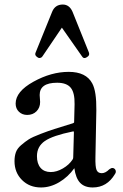

<svg xmlns="http://www.w3.org/2000/svg" viewBox="-20 -817 541 847"><path d="M143 -566Q132 -574 137 -585L210 -765Q223 -797 257 -797Q286 -797 300 -765L372 -586Q377 -573 365 -566L362 -564Q349 -556 342 -568L253 -695L167 -568Q164 -563 157.5 -561.5Q151 -560 146 -564ZM491 -60Q491 -54 487 -49Q452 10 389 10Q353 10 333.5 -10.5Q314 -31 308 -75Q280 -36 241 -13Q202 10 161 10Q110 10 77 -23Q44 -56 44 -106Q44 -128 50 -145Q56 -162 73.5 -177Q91 -192 106.5 -202Q122 -212 158.5 -226Q195 -240 220.5 -248Q246 -256 301 -273Q307 -275 307 -278L309 -357Q310 -408 292 -430Q274 -452 232 -452Q155 -452 155 -398Q155 -393 156 -382.5Q157 -372 157 -367Q157 -342 141 -326Q125 -310 100 -310Q78 -310 63.5 -324Q49 -338 49 -360Q49 -413 127.5 -456.5Q206 -500 283 -500Q360 -500 387 -449Q406 -414 405 -330L401 -124Q400 -81 406 -67Q412 -53 429 -53Q445 -53 462 -70Q470 -76 476 -76Q482 -76 486.5 -71.5Q491 -67 491 -60ZM303 -123 306 -232Q306 -236 305 -237Q304 -238 301 -237Q213 -219 178 -195Q143 -171 143 -128Q143 -95 159 -76.5Q175 -58 204 -58Q230 -58 257.5 -74Q285 -90 300 -113Q303 -117 303 -123Z"/></svg>

Font: Caslon OS
Style: Regular
Weight: 400
Designer: Alfredo Marco Pradil
Foundry: Hanken Design Co.
Version: Version 1.000;PS 001.000;hotconv 1.0.88;makeotf.lib2.5.64775